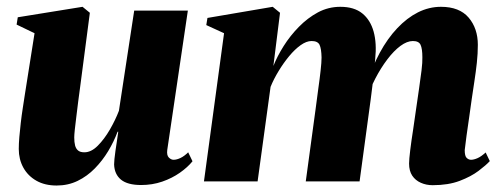

<svg xmlns="http://www.w3.org/2000/svg" viewBox="-20 -546 1506 578"><path d="M150.5 12.5Q115 12.5 89.5 -2Q64 -16.5 50.2 -41.5Q36.5 -66.5 36.5 -97.5Q36.5 -113.5 38.2 -133.5Q40 -153.5 42.5 -175.8Q45 -198 48.5 -220.2Q52 -242.5 55 -262.5L84 -446L30 -472L33.5 -494L228.5 -525.5L250.5 -507.5L221.5 -286Q218.5 -265 215.5 -241Q212.5 -217 209.8 -194.8Q207 -172.5 205.2 -156Q203.5 -139.5 203.5 -132.5Q203.5 -118 206 -108.2Q208.5 -98.5 215 -93Q221.5 -87.5 234 -87.5Q254.5 -87.5 274.2 -107.2Q294 -127 310.8 -156Q327.5 -185 338 -212.5L384 -514H545.5L483.5 -94.5Q481.5 -78.5 488.2 -71.8Q495 -65 502.5 -65Q512 -65 523.5 -70.5Q535 -76 546.5 -87.5L559.5 -60.5Q545 -42.5 521.5 -26Q498 -9.5 468.2 0.8Q438.5 11 405 11Q364 11 344.2 -5.2Q324.5 -21.5 323.5 -51Q323.5 -56.5 324.5 -67.2Q325.5 -78 327.5 -91.5Q329.5 -105 331.8 -120.2Q334 -135.5 336 -149.5H334Q323 -120 305.8 -91.2Q288.5 -62.5 265.5 -39Q242.5 -15.5 213.8 -1.5Q185 12.5 150.5 12.5Z M823 -507.5 803 -347.5Q814.5 -376.5 834 -407.5Q853.5 -438.5 879.8 -465.2Q906 -492 937.2 -508.8Q968.5 -525.5 1004.5 -525.5Q1046 -525.5 1070.5 -505.8Q1095 -486 1104.8 -450.8Q1114.5 -415.5 1109.5 -368.5Q1109 -361.5 1107.8 -350.2Q1106.5 -339 1104.8 -328Q1103 -317 1101 -308.5L1083.5 -290.5Q1100 -344 1123.2 -387Q1146.5 -430 1175.8 -461Q1205 -492 1238.2 -508.8Q1271.5 -525.5 1307.5 -525.5Q1363 -525.5 1390.8 -493Q1418.5 -460.5 1418.5 -411Q1418.5 -384.5 1415.5 -357Q1412.5 -329.5 1408.2 -301.8Q1404 -274 1400 -247Q1397 -222.5 1392.5 -193.5Q1388 -164.5 1384.5 -137.8Q1381 -111 1379 -94Q1379 -76 1385 -70.5Q1391 -65 1398 -65Q1406.5 -65 1417.8 -70Q1429 -75 1442 -87L1454.5 -61Q1443 -48.5 1420.5 -31.5Q1398 -14.5 1363.8 -1.5Q1329.5 11.5 1282.5 11.5Q1263 11.5 1246.8 4.2Q1230.5 -3 1221 -17.2Q1211.5 -31.5 1211.5 -53.5Q1211.5 -66 1215 -94.5Q1218.5 -123 1223.8 -156.5Q1229 -190 1232.5 -217Q1237 -248.5 1241.5 -279Q1246 -309.5 1249 -334.2Q1252 -359 1251.5 -373.5Q1251.5 -399 1246.2 -410.8Q1241 -422.5 1223 -422.5Q1205.5 -422.5 1185.5 -407.8Q1165.5 -393 1146 -367.2Q1126.5 -341.5 1110 -309.8Q1093.5 -278 1083.5 -244L1107 -340Q1105 -320.5 1103.5 -307.2Q1102 -294 1100.2 -280.5Q1098.5 -267 1096 -247L1062.5 0H900.5L930 -217Q934 -249 938.2 -279Q942.5 -309 945.2 -333.8Q948 -358.5 948 -373Q947.5 -399.5 942 -411Q936.5 -422.5 918 -422.5Q902.5 -422.5 885 -410Q867.5 -397.5 850.5 -377Q833.5 -356.5 818.8 -332.2Q804 -308 794.5 -284.5L755.5 0H594L654.5 -446L601 -470.5L604.5 -492L801 -525.5Z"/></svg>

Font: Merriweather 120pt Black
Style: Italic
Weight: 900
Italic angle: -7.8°
Version: Version 2.101